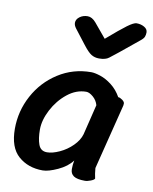

<svg xmlns="http://www.w3.org/2000/svg" viewBox="-84 -791 690 867"><g transform="rotate(10 261.5 -357.5)"><path d="M258 -591 207 -657Q197 -670 197 -682Q197 -698 212.5 -709.5Q228 -721 249 -721Q269 -721 287 -700L342 -634Q402 -686 430.5 -707Q459 -728 472 -728Q492 -728 507.5 -719Q523 -710 523 -695Q523 -684 519.5 -675Q516 -666 502 -655L480 -637Q405 -575 377 -554Q362 -542 332 -542Q312 -542 296.5 -551.5Q281 -561 258 -591ZM409 -5Q407 1 391.5 7Q376 13 365 13Q329 13 313.5 2.5Q298 -8 298 -29Q298 -49 302 -69Q280 -39 237.5 -19.5Q195 0 169 0Q102 0 57.5 -39Q13 -78 13 -164Q13 -245 51.5 -316.5Q90 -388 158 -431.5Q226 -475 309 -475Q325 -475 351 -466.5Q377 -458 403.5 -437.5Q430 -417 448 -385Q456 -385 467 -377Q478 -369 478 -361Q478 -352 475 -343L402 -52Q404 -26 409 -5ZM302 -384Q256 -384 215.5 -351.5Q175 -319 150 -271Q125 -223 125 -180Q125 -138 135 -111Q145 -84 174 -84Q199 -84 231.5 -99Q264 -114 289.5 -139.5Q315 -165 323 -193L357 -332Q351 -354 333.5 -369Q316 -384 302 -384Z"/></g></svg>

Font: Sriracha
Style: Regular
Weight: 400
Designer: Suppakit Chalermlarp
Version: Version 1.002g